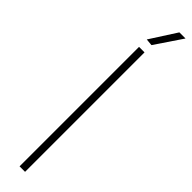

<svg xmlns="http://www.w3.org/2000/svg" viewBox="-321 -875 841 841"><g transform="rotate(45 99.5 -455.0)"><path d="M81 -740H115V0H81ZM82 -787 161 -910H199L114 -784Z"/></g></svg>

Font: Encode Sans Compressed
Style: Thin
Weight: 100
Designer: Pablo Impallari, Andres Torresi
Foundry: Pablo Impallari, Andres Torresi
Version: Version 1.000; ttfautohint (v1.00) -l 8 -r 50 -G 200 -x 14 -